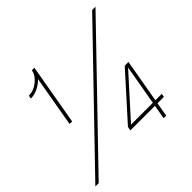

<svg xmlns="http://www.w3.org/2000/svg" viewBox="-171 -879 1058 1058"><g transform="rotate(-45 358.0 -350.0)"><path d="M678 -700H704L29 0H3ZM97 -594H94L98 -613H100Q134 -613 167 -638Q200 -663 207 -695L208 -700H228L166 -344H146L198 -642Q178 -621 150.5 -607.5Q123 -594 97 -594ZM594 -336 372 -90 370 -102H623L619 -82H358L362 -105L588 -356H617L555 0H535Z"/></g></svg>

Font: Fixel Italic Variable Display Thin
Style: Italic
Weight: 100
Italic angle: -10°
Designer: AlfaBravo + MacPaw
Foundry: Kyrylo Tkachov, Marchela Mozhyna, Serhii Makarenko, Maria Weinstein, Zakhar Kryvoshyya
Version: Version 1.210;Glyphs 3.2 (3217)